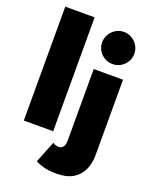

<svg xmlns="http://www.w3.org/2000/svg" viewBox="-165 -779 872 1090"><g transform="rotate(20 271.5 -234.0)"><path d="M213.5 0H36V-688H213.5ZM314 220Q264.5 220 232.8 210.8Q201 201.5 184.5 192L237 61Q245.5 67.5 254.5 70.2Q263.5 73 273 73Q283 73 291.5 67.5Q300 62 304.5 51Q309 40 309 23V-410.5H486V47.5Q486 95.5 468 134.5Q450 173.5 412 196.8Q374 220 314 220ZM398.5 -473.5Q358.5 -473.5 330.2 -502Q302 -530.5 302 -570Q302 -596.5 315 -618.5Q328 -640.5 350 -654Q372 -667.5 398.5 -667.5Q425 -667.5 447.2 -654.2Q469.5 -641 482.8 -619Q496 -597 496 -570Q496 -530.5 467.5 -502Q439 -473.5 398.5 -473.5Z"/></g></svg>

Font: League Spartan Thin ExtraBold
Style: Regular
Weight: 800
Version: Version 2.002